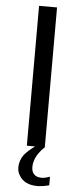

<svg xmlns="http://www.w3.org/2000/svg" viewBox="-62 -761 402 997"><g transform="rotate(5 139.0 -262.5)"><path d="M193.8 -729V0Q154.8 36.1 143.1 76.2Q138.2 90.8 138.2 106.9Q138.2 147 171.9 157.2L189 159.2H195.8Q210.9 158.2 233.9 149.9V194.8L204.1 201.2L174.8 204.1Q102.1 204.1 76.2 154.8Q65.9 138.2 65.9 116.2Q65.9 79.1 87.9 49.8Q106 26.9 143.1 0H100.1V-729Z"/></g></svg>

Font: SolaimanLipi
Style: Normal
Weight: 400
Designer: Solaiman Karim
Foundry: Al Mamun Sumon
Version: Version 2.000